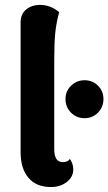

<svg xmlns="http://www.w3.org/2000/svg" viewBox="-20 -753 442 783"><path d="M188 9.8Q127.9 9.8 95.9 -28.1Q64 -65.9 64 -132.8V-662.1Q64 -694.8 86.2 -713.9Q108.4 -732.9 143.1 -732.9Q187 -732.9 221.2 -703.1Q209 -657.7 205.1 -616Q201.2 -574.2 201.2 -507.8V-145Q201.2 -91.8 235.8 -91.8Q257.3 -91.8 265.1 -105Q278.8 -85 278.8 -62Q278.8 -31.2 252.2 -10.7Q225.6 9.8 188 9.8ZM247.1 -349.1Q247.1 -381.3 269.8 -403.6Q292.5 -425.8 325.2 -425.8Q357.4 -425.8 379.6 -403.6Q401.9 -381.3 401.9 -349.1Q401.9 -316.4 379.6 -293.7Q357.4 -271 325.2 -271Q292 -271 269.5 -293.7Q247.1 -316.4 247.1 -349.1Z"/></svg>

Font: Arima
Style: Bold
Weight: 700
Designer: Joana Correia and Natanael Gama
Foundry: NDISCOVER
Version: Version 1.100;Glyphs 3.1.2 (3151)